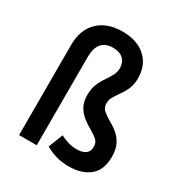

<svg xmlns="http://www.w3.org/2000/svg" viewBox="-172 -845 924 980"><g transform="rotate(30 290.0 -355.0)"><path d="M372 12Q331 12 297 2Q263 -8 234 -25L267 -110Q292 -97 315.5 -90.5Q339 -84 363 -84Q397 -84 415.5 -97Q434 -110 434 -139Q434 -165 417 -179Q400 -193 376 -207Q353 -220 329 -238Q305 -256 289 -283.5Q273 -311 273 -352Q273 -385 283 -412.5Q293 -440 315 -471Q332 -496 340.5 -514Q349 -532 349 -552Q349 -586 328 -606Q307 -626 267 -626Q178 -626 178 -519V0H74V-531Q74 -621 126 -671.5Q178 -722 268 -722Q355 -722 405 -676.5Q455 -631 455 -553Q455 -524 445.5 -497Q436 -470 413 -439Q396 -414 387.5 -399Q379 -384 379 -364Q379 -338 396 -323.5Q413 -309 437 -295Q461 -282 484.5 -263.5Q508 -245 524 -215.5Q540 -186 540 -140Q540 -62 494 -25Q448 12 372 12Z"/></g></svg>

Font: Sometype Mono SemiBold
Style: Regular
Weight: 600
Designer: Ryoichi Tsunekawa
Foundry: Dharma Type
Version: Version 1.001